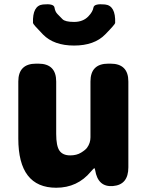

<svg xmlns="http://www.w3.org/2000/svg" viewBox="-20 -868 694 902"><path d="M244 14Q66 14 66 -217V-485Q66 -569 150 -569H160Q244 -569 244 -485V-239Q244 -182 259.5 -160Q275 -138 310 -138Q340 -138 361 -151Q382 -164 389 -174Q405 -196 405 -223V-485Q405 -569 489 -569H499Q583 -569 583 -485V-82Q583 0 511 6Q440 12 427 -69Q425 -78 423 -78Q421 -78 407 -62Q344 14 244 14ZM182 -706Q135 -754 135 -760Q132 -842 182 -847Q233 -852 236 -832.5Q239 -813 250 -802Q261 -791 273.5 -778Q286 -765 328 -765Q370 -765 395 -791Q416 -813 419 -832.5Q422 -852 473 -847Q524 -842 521 -760Q521 -754 474 -706Q423 -654 328 -654Q233 -654 182 -706Z"/></svg>

Font: Resource Han Rounded TW Heavy
Style: Regular
Weight: 900
Designer: Cyano Hao (round all glyphs); Ryoko NISHIZUKA 西塚涼子 (kana, bopomofo & ideographs); Paul D. Hunt (Latin, Greek & Cyrillic)
Foundry: Cyano Hao
Version: 0.990